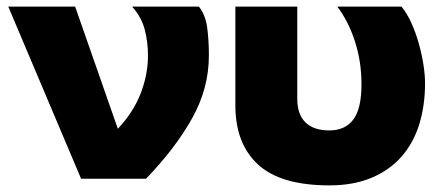

<svg xmlns="http://www.w3.org/2000/svg" viewBox="-20 -490 1334 580"><path d="M5 -470H207L336 -101Q383 -151 405 -208Q427 -265 427 -322Q427 -364 417 -401.5Q407 -439 379 -470H581Q601 -444 606 -406Q611 -368 611 -322Q611 -223 560 -132Q509 -41 421 50H225Z M691 -470H878V-192Q878 -144 903 -120Q928 -96 975 -96Q1022 -96 1047 -128.5Q1072 -161 1072 -236Q1072 -303 1052.5 -364Q1033 -425 999 -470H1193Q1210 -449 1223 -420Q1236 -391 1245 -359Q1254 -327 1259 -295.5Q1264 -264 1264 -239Q1264 -171 1246.5 -114.5Q1229 -58 1193 -17Q1157 24 1102.5 47Q1048 70 975 70Q828 70 759.5 7Q691 -56 691 -172Z"/></svg>

Font: OA Gothic ExtraBold
Style: Regular
Weight: 800
Designer: Choi Chi-young, Lee Jaesang, Lee Juhyun, Han Dohee
Foundry: DDUNGSANG CORP.
Version: Version 1.000;Build 20210203